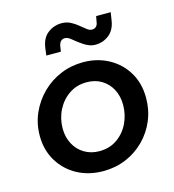

<svg xmlns="http://www.w3.org/2000/svg" viewBox="-110 -823 843 928"><g transform="rotate(-15 311.5 -359.5)"><path d="M294 12Q222 12 165 -18.5Q108 -49 74 -104.5Q40 -160 40 -232Q40 -293 63.5 -345.5Q87 -398 127.5 -438Q168 -478 221 -500Q274 -522 334 -522Q404 -522 461 -491Q518 -460 551 -405Q584 -350 584 -277Q584 -217 562 -164.5Q540 -112 500 -72Q460 -32 407.5 -10Q355 12 294 12ZM300 -86Q352 -86 390 -113Q428 -140 448 -182.5Q468 -225 468 -273Q468 -317 450 -351Q432 -385 400 -404.5Q368 -424 325 -424Q275 -424 237 -398Q199 -372 177.5 -329.5Q156 -287 156 -237Q156 -195 174 -160.5Q192 -126 225 -106Q258 -86 300 -86ZM415 -588Q398 -588 383 -594Q368 -600 356.5 -608Q345 -616 335 -623Q319 -636 305.5 -646.5Q292 -657 278 -657Q267 -657 259 -649.5Q251 -642 248 -626L244 -599H171L176 -637Q183 -685 213.5 -708Q244 -731 282 -731Q307 -731 327 -720.5Q347 -710 361 -698Q377 -686 390.5 -674.5Q404 -663 418 -663Q430 -663 438 -670.5Q446 -678 448 -694L453 -721H526L520 -683Q513 -635 483 -611.5Q453 -588 415 -588Z"/></g></svg>

Font: MuseoModerno Medium
Style: Italic
Weight: 500
Italic angle: -9°
Designer: Pablo Cosgaya, Héctor Gatti, Marcela Romero, and the Authors of The MuseoModerno Project.
Foundry: Omnibus-Type Team
Version: Version 1.003